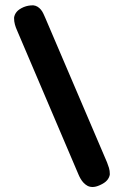

<svg xmlns="http://www.w3.org/2000/svg" viewBox="-20 -708 482 740"><path d="M108.4 -687.5Q117.7 -686.5 125 -681.9Q132.3 -677.2 137.7 -670.7Q143.1 -664.1 147 -655.8Q150.9 -647.5 154.3 -639.6L392.6 -82Q397 -70.8 400.1 -60.5Q403.3 -50.3 403.3 -36.1Q401.9 -24.4 393.1 -13.7Q384.3 -2.9 364.3 5.9Q349.1 12.7 336.9 12.7Q325.7 12.7 317.1 8.1Q308.6 3.4 302 -3.7Q295.4 -10.7 290.5 -19.3Q285.6 -27.8 282.2 -36.1L44.9 -592.8Q40.5 -602.5 37.4 -613.8Q34.2 -625 34.2 -639.6Q35.6 -651.4 43.9 -661.9Q52.2 -672.4 71.3 -680.7Q81.1 -684.6 89.6 -686Q98.1 -687.5 108.4 -687.5Z"/></svg>

Font: Concert One
Style: Regular
Weight: 400
Version: Version 1.003